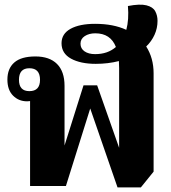

<svg xmlns="http://www.w3.org/2000/svg" viewBox="-20 -804 739 830"><path d="M488 6 370 -335 265 0H110V-367Q104 -366 97 -366Q61 -366 36.5 -390.5Q12 -415 12 -460Q12 -508 42 -534Q72 -560 133 -560Q194 -560 226.5 -527.5Q259 -495 259 -433V-175L341 -435H400L495 -165V-509Q495 -526 494 -540Q447 -528 394 -528Q328 -528 287 -550.5Q246 -573 246 -617Q246 -658 285 -679.5Q324 -701 391 -701Q431 -701 464.5 -694.5Q498 -688 526 -675Q538 -719 533 -778Q585 -788 613 -781Q641 -774 651 -755.5Q661 -737 661 -714Q661 -682 648 -653.5Q635 -625 612 -603Q644 -553 644 -487V-62L589 6ZM328 -615Q328 -594 345.5 -582Q363 -570 391 -570Q446 -570 481 -601Q458 -660 392 -660Q365 -660 346.5 -648Q328 -636 328 -615ZM107 -410Q153 -410 153 -459Q153 -509 107 -509Q62 -509 62 -459Q62 -410 107 -410Z"/></svg>

Font: Noto Serif Thai SemiCondensed ExtraBold
Style: Regular
Weight: 800
Width: 4
Designer: Monotype Design Team
Foundry: Monotype Imaging Inc.
Version: Version 2.002; ttfautohint (v1.8.4.7-5d5b)